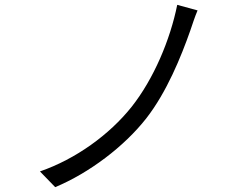

<svg xmlns="http://www.w3.org/2000/svg" viewBox="-20 -760 1040 793"><path d="M796 -717 712 -740C683 -596 615 -434 523 -318C432 -204 293 -103 145 -52L208 13C349 -46 493 -155 584 -271C669 -380 728 -526 766 -634C774 -657 785 -692 796 -717Z"/></svg>

Font: Noto Sans JP DemiLight
Style: Regular
Weight: 350
Designer: Ryoko NISHIZUKA 西塚涼子 (kana, bopomofo & ideographs); Paul D. Hunt (Latin, Greek & Cyrillic); Sandoll Communications 산돌커뮤니
Foundry: Adobe
Version: Version 2.004;hotconv 1.0.118;makeotfexe 2.5.65603